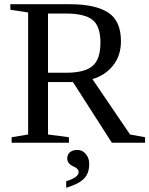

<svg xmlns="http://www.w3.org/2000/svg" viewBox="-20 -675 706 908"><path d="M552 -480Q552 -412 514.5 -365Q477 -318 417 -301L595 -39L666 -26V0H509L325 -287H207V-39L306 -26V0H35V-26L113 -39V-616L29 -629V-655H312Q430 -655 491 -616Q552 -577 552 -480ZM293 -331Q379 -331 417 -362.5Q455 -394 455 -473Q455 -552 417 -581.5Q379 -611 291 -611H207V-331ZM346 34H345Q370 34 386 53.5Q402 73 402 100Q402 144 378 169Q353 195 293 213V182Q352 164 352 139Q352 135 350.5 131.5Q349 128 347.5 126Q346 124 342.5 121Q339 118 337 117Q335 116 330.5 113.5Q326 111 325 111Q298 98 298 74Q298 55 311.5 44.5Q325 34 346 34Z"/></svg>

Font: Libra Serif Modern
Style: Regular
Weight: 400
Designer: Stefan Peev, Context Ltd
Foundry: Stefan Peev, Context Ltd
Version: Version 1.000